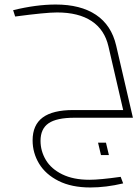

<svg xmlns="http://www.w3.org/2000/svg" viewBox="-20 -520 609 848"><path d="M159 102Q159 147 182.5 186.5Q206 226 255 250Q304 274 375 274Q421 274 513 261L524 290Q448 308 379 308Q296 308 238.5 279Q181 250 152.5 202.5Q124 155 124 100Q124 32 168.5 -1Q213 -34 304 -34H524L459 -315Q442 -389 384.5 -427Q327 -465 232 -465Q182 -465 47 -447L38 -475Q140 -500 226 -500Q336 -500 404 -454.5Q472 -409 493 -319L567 0H309Q230 0 194.5 24.5Q159 49 159 102ZM413 110H448L461 165H426Z"/></svg>

Font: Cairo ExtraLight
Style: Italic
Weight: 275
Italic angle: -13°
Designer: Mohamed Gaber, Accademia di Belle Arti di Urbino and others
Foundry: Kief Type Foundry, Accademia di Belle Arti di Urbino and others
Version: Version 3.011